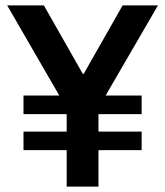

<svg xmlns="http://www.w3.org/2000/svg" viewBox="-20 -695 615 715"><path d="M228.3 0V-135.8H67.5V-205H228.3V-270H67.5V-339.2H200.8L6.7 -675H143.3L288.3 -420H291.7L436.7 -675H568.3L373.3 -339.2H507.5V-270H346.7V-205H507.5V-135.8H346.7V0Z"/></svg>

Font: Funnel Display Light SemiBold
Style: Regular
Weight: 600
Version: Version 1.000